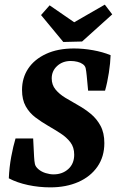

<svg xmlns="http://www.w3.org/2000/svg" viewBox="-20 -795 509 828"><path d="M197 13Q148 13 101 3Q54 -7 18 -26Q20 -74 28.5 -119.5Q37 -165 47 -198H123L127 -119Q128 -100 130.5 -88Q133 -76 146 -65Q159 -54 177 -48.5Q195 -43 211 -43Q249 -43 274.5 -66Q300 -89 300 -128Q300 -160 283.5 -181.5Q267 -203 241.5 -219.5Q216 -236 187.5 -252.5Q159 -269 133 -288.5Q107 -308 91 -336.5Q75 -365 75 -407Q75 -459 101.5 -499Q128 -539 178.5 -562.5Q229 -586 299 -586Q339 -586 381 -578.5Q423 -571 457 -557Q456 -524 449.5 -481.5Q443 -439 433 -404H360L354 -468Q352 -489 349.5 -500.5Q347 -512 336 -519Q328 -525 314 -528.5Q300 -532 285 -532Q250 -532 226.5 -510.5Q203 -489 203 -457Q203 -429 219.5 -409Q236 -389 261.5 -373.5Q287 -358 316.5 -341.5Q346 -325 371.5 -304Q397 -283 413.5 -252.5Q430 -222 430 -178Q430 -119 400 -76Q370 -33 317.5 -10Q265 13 197 13ZM464 -733 334 -616 253 -614 157 -730 194 -772 300 -699 432 -775Z"/></svg>

Font: Yrsa
Style: Italic
Weight: 400
Italic angle: -7.10001°
Designer: Anna Giedrys (Yrsa+Rasa design), David Brezina (Yrsa art-direction, Rasa art-direction, design)
Foundry: Rosetta Type Foundry
Version: Version 2.004